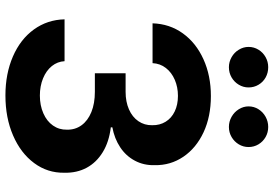

<svg xmlns="http://www.w3.org/2000/svg" viewBox="-165 -795 969 679"><g transform="rotate(90 319.5 -455.5)"><path d="M48.4 -199.3H196.4Q197.7 -174.3 213.7 -154.3Q229.8 -134.4 257.2 -123.2Q284.7 -112 317.9 -112Q352.7 -112 380.7 -124.3Q408.7 -136.5 423.9 -158.3Q439.2 -180 438.6 -207.9Q439.2 -237 423 -259.3Q406.9 -281.6 376.3 -294.1Q345.8 -306.5 304.9 -306.5H239V-415.2H304.9Q339.6 -415.2 366.7 -427Q393.8 -438.8 408.6 -460.4Q423.3 -481.9 422.8 -509.2Q423.3 -536.1 410.5 -556.8Q397.7 -577.6 374 -588.9Q350.3 -600.3 319.1 -600.3Q288.2 -600.3 262.2 -589.1Q236.2 -577.9 220.5 -557.7Q204.7 -537.5 203.3 -510.5H62.5Q64.3 -570.7 98 -617.6Q131.7 -664.4 189.7 -690.6Q247.7 -716.8 319.6 -716.8Q392.2 -716.8 447.8 -690.9Q503.5 -664.9 534.3 -619.5Q565.1 -574.1 564.1 -517.9Q565.1 -479.4 548.2 -447.8Q531.4 -416.2 500.7 -396Q470.1 -375.7 430.2 -368.3V-362.9Q482.2 -356.6 518.4 -334.2Q554.7 -311.9 573.3 -277.4Q591.9 -242.8 590.9 -198.5Q591.9 -139.1 556.6 -91.6Q521.4 -44.1 458.9 -17.2Q396.5 9.8 317.7 9.8Q240.7 9.8 179.7 -16.7Q118.7 -43.2 84.2 -90.9Q49.7 -138.7 48.4 -199.3ZM145.9 -850Q145.9 -869 155.7 -885Q165.4 -901 182 -910.3Q198.5 -919.5 217.6 -919.5Q237.5 -919.5 253.8 -910.5Q270.1 -901.4 279.6 -885.4Q289.2 -869.4 289.2 -850Q289.2 -831.5 279.6 -815.5Q270.1 -799.5 253.8 -790Q237.5 -780.5 217.6 -780.5Q199 -780.5 182.2 -790Q165.4 -799.5 155.7 -815.7Q145.9 -831.9 145.9 -850ZM356.2 -850Q356.2 -869 366.2 -885Q376.2 -901 393 -910.3Q409.8 -919.5 428.9 -919.5Q448.4 -919.5 464.6 -910.3Q480.9 -901 490.5 -885Q500 -869 500 -850Q500 -831.5 490.5 -815.5Q480.9 -799.5 464.6 -790Q448.4 -780.5 428.9 -780.5Q409.8 -780.5 393 -790Q376.2 -799.5 366.2 -815.7Q356.2 -831.9 356.2 -850Z"/></g></svg>

Font: WEMIX Pretendard Variable
Style: Regular
Weight: 400
Designer: Base glyphs from Inter by Rasmus Andersson; Hangeul glyphs from Noto Sans CJK(Source Han Sans) by Jang Soo-young and Kan
Foundry: Kil Hyung-jin
Version: Version 1.000;Glyphs 3.2 (3208)